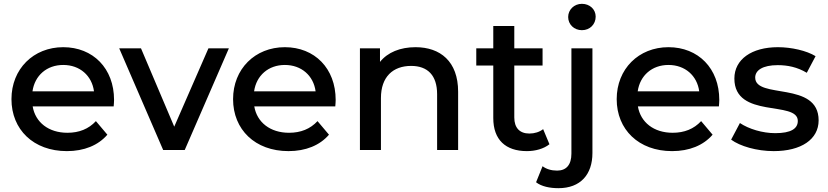

<svg xmlns="http://www.w3.org/2000/svg" viewBox="-20 -785 4333 1005"><path d="M150 -307C162 -390 225 -445 311 -445C398 -445 461 -389 472 -307ZM330 6C420 6 494 -24 542 -80L482 -151C444 -110 394 -90 333 -90C234 -90 165 -145 151 -228H575C576 -239 577 -253 577 -262C577 -427 467 -538 311 -538C155 -538 40 -424 40 -266C40 -107 155 6 330 6Z M1178 -532H1071L892 -122L718 -532H604L834 0H947Z M1310 -307C1322 -390 1385 -445 1471 -445C1558 -445 1621 -389 1632 -307ZM1490 6C1580 6 1654 -24 1702 -80L1642 -151C1604 -110 1554 -90 1493 -90C1394 -90 1325 -145 1311 -228H1735C1736 -239 1737 -253 1737 -262C1737 -427 1627 -538 1471 -538C1315 -538 1200 -424 1200 -266C1200 -107 1315 6 1490 6Z M2155 -538C2075 -538 2009 -511 1969 -461V-532H1864V0H1974V-272C1974 -383 2037 -440 2132 -440C2218 -440 2268 -391 2268 -292V0H2378V-305C2378 -464 2284 -538 2155 -538Z M2820 -532H2672V-649H2562V-532H2473V-442H2562V-167C2562 -54 2626 6 2738 6C2782 6 2826 -6 2856 -30L2823 -109C2804 -94 2778 -86 2751 -86C2700 -86 2672 -116 2672 -170V-442H2820Z M2903 200C3018 200 3081 129 3081 16V-532H2971V19C2971 78 2944 108 2896 108C2866 108 2839 100 2820 85L2786 169C2814 191 2858 200 2903 200ZM3026 -627C3068 -627 3098 -658 3098 -698C3098 -736 3067 -765 3026 -765C2985 -765 2954 -734 2954 -696C2954 -657 2985 -627 3026 -627Z M3318 -307C3330 -390 3393 -445 3479 -445C3566 -445 3629 -389 3640 -307ZM3498 6C3588 6 3662 -24 3710 -80L3650 -151C3612 -110 3562 -90 3501 -90C3402 -90 3333 -145 3319 -228H3743C3744 -239 3745 -253 3745 -262C3745 -427 3635 -538 3479 -538C3323 -538 3208 -424 3208 -266C3208 -107 3323 6 3498 6Z M4030 6C4173 6 4265 -55 4265 -155C4265 -363 3933 -264 3933 -379C3933 -417 3972 -444 4051 -444C4102 -444 4153 -434 4203 -404L4249 -491C4202 -520 4122 -538 4052 -538C3914 -538 3824 -474 3824 -374C3824 -161 4156 -261 4156 -152C4156 -112 4121 -88 4038 -88C3971 -88 3899 -110 3853 -141L3807 -54C3853 -20 3941 6 4030 6Z"/></svg>

Font: Montserrat-Alt1 SemBd
Style: Regular
Weight: 600
Designer: Differentunic
Foundry: Differentunic
Version: Version 7.222